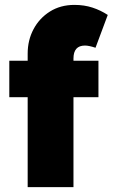

<svg xmlns="http://www.w3.org/2000/svg" viewBox="-20 -764 460 784"><path d="M93 0V-367H18V-516H93V-545Q93 -600 117 -645Q141 -690 184 -717Q227 -744 284 -744Q324 -744 357.5 -733Q391 -722 420 -703L370 -569Q343 -578 327 -578Q280 -578 280 -525V-516H382V-367H280V0Z"/></svg>

Font: Lexend Deca ExtraBold
Style: Regular
Weight: 800
Designer: Bonnie Shaver-Troup, Thomas Jockin
Foundry: Lexend
Version: Version 1.008; ttfautohint (v1.8.4.7-5d5b)